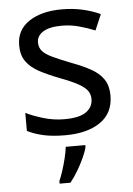

<svg xmlns="http://www.w3.org/2000/svg" viewBox="-54 -587 587 849"><g transform="rotate(-5 239.5 -162.5)"><path d="M434 -148Q434 -70 376 -30Q318 10 220 10Q164 10 123.5 1Q83 -8 52 -24V-104Q84 -88 129.5 -74.5Q175 -61 222 -61Q289 -61 319 -82.5Q349 -104 349 -140Q349 -160 338 -176Q327 -192 298.5 -208Q270 -224 217 -244Q165 -264 128 -284Q91 -304 71 -332Q51 -360 51 -404Q51 -472 106.5 -509Q162 -546 252 -546Q301 -546 343.5 -536.5Q386 -527 423 -510L393 -440Q359 -454 322 -464Q285 -474 246 -474Q192 -474 163.5 -456.5Q135 -439 135 -409Q135 -387 148 -371.5Q161 -356 191.5 -341.5Q222 -327 273 -307Q324 -288 360 -268Q396 -248 415 -219.5Q434 -191 434 -148ZM304 70Q300 88 287.5 115.5Q275 143 258.5 171Q242 199 224 221H176V209Q184 192 192.5 165.5Q201 139 208 110.5Q215 82 217 61H304Z"/></g></svg>

Font: Noto Sans Old South Arabian
Style: Regular
Weight: 400
Designer: Monotype Design Team
Foundry: Monotype Imaging Inc.
Version: Version 2.001; ttfautohint (v1.8.4.7-5d5b)